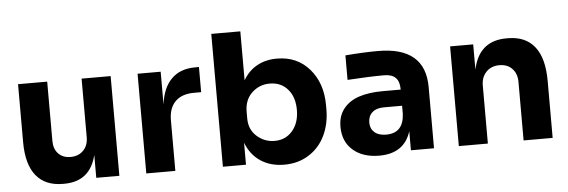

<svg xmlns="http://www.w3.org/2000/svg" viewBox="-49 -882 3111 1051"><g transform="rotate(-5 1507.0 -356.0)"><path d="M265.1 17.1H257.8Q162.1 17.1 111.6 -44.9Q61 -106.9 61 -230V-547.9H221.2V-222.2Q221.2 -177.7 246.1 -151.9Q271 -126 313 -126Q356.4 -126 383.3 -153.3Q410.2 -180.7 410.2 -226.1V-547.9H569.8V0H442.9V-126Q408.7 17.1 265.1 17.1Z M877.4 0H717.8V-547.9H844.7V-367.2Q855.5 -458 903.8 -506.6Q952.1 -555.2 1034.7 -555.2H1055.7V-417H1015.6Q949.2 -417 913.3 -380.9Q877.4 -344.7 877.4 -278.8Z M1475.6 18.1Q1399.9 18.1 1345.5 -17.8Q1291 -53.7 1265.6 -121.1V0H1138.7V-730H1298.3V-460.9Q1327.6 -511.7 1375 -537.8Q1422.4 -564 1484.4 -564Q1595.2 -564 1662.8 -485.8Q1730.5 -407.7 1730.5 -286.1V-264.2Q1730.5 -184.6 1700 -120.6Q1669.4 -56.6 1610.8 -19.3Q1552.2 18.1 1475.6 18.1ZM1433.6 -116.2Q1494.1 -116.2 1531.7 -160.2Q1569.3 -204.1 1569.3 -274.9Q1569.3 -345.7 1532.2 -388.4Q1495.1 -431.2 1433.6 -431.2Q1376 -431.2 1335.2 -392.3Q1294.4 -353.5 1294.4 -289.1V-252Q1294.4 -190.4 1336.4 -153.3Q1378.4 -116.2 1433.6 -116.2Z M1997.1 14.2Q1907.2 14.2 1853 -33Q1798.8 -80.1 1798.8 -162.1Q1798.8 -221.2 1830.3 -260.7Q1861.8 -300.3 1916.3 -318.1Q1970.7 -335.9 2045.9 -335.9H2145V-337.9Q2145 -380.4 2124.5 -401.1Q2104 -421.9 2061 -421.9Q1981.9 -421.9 1859.9 -414.1V-548.8Q1957.5 -557.1 2040 -557.1Q2298.8 -557.1 2298.8 -335.9V0H2171.9V-105Q2134.8 14.2 1997.1 14.2ZM2044.9 -97.2Q2140.1 -97.2 2145 -203.1V-247.1H2044.9Q2003.4 -247.1 1980.7 -226.6Q1958 -206.1 1958 -170.9Q1958 -137.2 1980.7 -117.2Q2003.4 -97.2 2044.9 -97.2Z M2594.7 0H2435.1V-547.9H2562V-409.2Q2594.7 -564.9 2746.6 -564.9H2753.9Q2850.1 -564.9 2900.4 -501.7Q2950.7 -438.5 2950.7 -313V0H2791V-321.8Q2791 -366.7 2764.9 -394.3Q2738.8 -421.9 2694.8 -421.9Q2649.9 -421.9 2622.3 -393.3Q2594.7 -364.7 2594.7 -318.8Z"/></g></svg>

Font: Sora
Style: Bold
Weight: 700
Designer: Jonathan Barnbrook, Julián Moncada
Foundry: Barnbrook Fonts
Version: Version 2.000